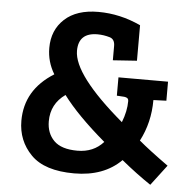

<svg xmlns="http://www.w3.org/2000/svg" viewBox="-51 -728 817 814"><g transform="rotate(5 357.0 -321.5)"><path d="M475 -220Q494 -268 494 -312Q494 -326 476 -328L444 -330V-408H655V-327L600 -325Q600 -229 558 -149Q603 -111 684 -53L618 34Q558 -6 492 -60Q418 14 292 14Q166 14 108 -45Q50 -104 50 -189Q50 -321 172 -397Q141 -448 141 -507Q141 -583 192 -630Q243 -677 335.5 -677Q428 -677 516 -636V-485L414 -478V-539Q414 -567 393 -574Q366 -582 340 -582Q259 -582 259 -505Q259 -403 475 -220ZM408 -130Q288 -232 227 -314Q166 -271 166 -197Q166 -146 197.5 -114.5Q229 -83 297.5 -83Q366 -83 408 -130Z"/></g></svg>

Font: Bree Serif
Style: Regular
Weight: 400
Designer: Veronika Burian, Jos Scaglione
Foundry: TypeTogether
Version: Version 1.002